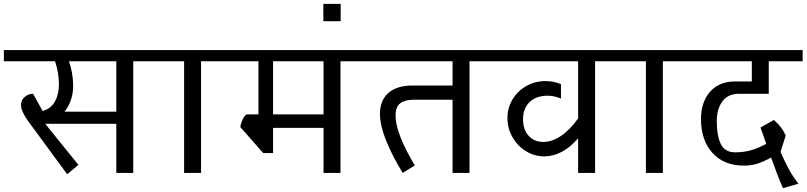

<svg xmlns="http://www.w3.org/2000/svg" viewBox="-42 -898 4188 997"><path d="M804 -580H650V0H562V-255H193L365 -42L307 7L110 -261Q67 -319 67 -353Q67 -377 85.5 -394Q104 -411 130 -411L179 -322Q220 -332 242 -369Q264 -406 264 -463Q264 -518 244 -580H-22V-638H804ZM562 -318V-580H316Q326 -552 332 -518.5Q338 -485 338 -453Q338 -413 326 -378.5Q314 -344 293 -318Z M914 -580H760V-638H1156V-580H1002V0H914Z M1880 -580H1726V0H1638V-234H1376V-103H1325L1206 -238Q1208 -256 1217.5 -276.5Q1227 -297 1238 -304H1300V-580H1112V-638H1880ZM1638 -304V-580H1376V-304Z M1727 -878V-788H1637V-878Z M2550 -580H2396V0H2308V-380H2104Q2060 -380 2036 -361.5Q2012 -343 2012 -298Q2012 -206 2112 -39L2049 0Q1931 -195 1931 -306Q1931 -377 1975 -415.5Q2019 -454 2101 -454H2308V-580H1836V-638H2550Z M3202 -580H3048V0H2960V-180Q2921 -134 2876 -110Q2831 -86 2784 -86Q2733 -86 2689 -113Q2645 -140 2619 -186Q2593 -232 2593 -285Q2593 -338 2619.5 -382Q2646 -426 2691.5 -451.5Q2737 -477 2791 -477Q2833 -477 2871 -461V-386Q2836 -401 2802 -401Q2742 -401 2708 -368Q2674 -335 2674 -278Q2674 -225 2703 -193Q2732 -161 2779 -161Q2825 -161 2871.5 -192.5Q2918 -224 2960 -283V-580H2506V-638H3202Z M3312 -580H3158V-638H3554V-580H3400V0H3312Z M3680 -269Q3680 -193 3701 -150Q3722 -107 3775 -107Q3821 -107 3858.5 -118Q3896 -129 3937 -151L3907 -236L3977 -275Q3999 -255 4013 -237Q4027 -219 4038 -194L4011 -109Q4035 -55 4054.5 -19Q4074 17 4104 56L4024 79Q3998 22 3962 -80Q3924 -59 3892 -48.5Q3860 -38 3821 -38Q3717 -38 3657.5 -104Q3598 -170 3598 -280Q3598 -368 3645 -421.5Q3692 -475 3775 -475H3862V-580H3510V-638H4126V-580H3950V-411H3794Q3739 -411 3709.5 -372Q3680 -333 3680 -269Z"/></svg>

Font: Amiko
Style: Regular
Weight: 400
Designer: Pablo Impallari, Rodrigo Fuenzalida, Andres Torresi
Foundry: Impallari Type
Version: Version 1.001; ttfautohint (v1.3)